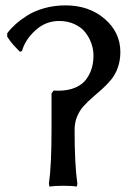

<svg xmlns="http://www.w3.org/2000/svg" viewBox="-20 -685 497 715"><path d="M171.9 -336.9 180.2 -348.1Q186 -347.2 196.8 -347.2Q233.9 -347.2 260.7 -358.9Q287.6 -370.6 301.8 -390.6Q315.9 -410.6 322 -432.1Q328.1 -453.6 328.1 -478Q328.1 -501 320.3 -523.2Q312.5 -545.4 297.6 -564.5Q282.7 -583.5 257.3 -595.2Q231.9 -606.9 200.2 -606.9Q149.4 -606.9 111.1 -571.3Q72.8 -535.6 62 -495.1L54.2 -492.2Q53.7 -492.7 36.6 -510.5Q19.5 -528.3 6.8 -548.8V-561Q19.5 -578.1 37.6 -594.5Q55.7 -610.8 82.3 -627.7Q108.9 -644.5 146 -654.8Q183.1 -665 224.1 -665Q311.5 -665 369.9 -614.7Q428.2 -564.5 428.2 -491.2Q428.2 -460 418.9 -433.8Q409.7 -407.7 394.5 -389.2Q379.4 -370.6 361.1 -354.2Q342.8 -337.9 324.7 -322.3Q306.6 -306.6 291.5 -290Q276.4 -273.4 267.1 -251Q257.8 -228.5 257.8 -202.1Q257.8 -71.3 268.1 -1L266.1 9.8Q248 6.8 214.8 6.8Q182.6 6.8 164.1 9.8L162.1 -1Q171.9 -68.8 171.9 -200.2Z"/></svg>

Font: Linear Smooth Low Contrast
Style: Regular
Weight: 500
Designer: Philipp H. Poll, Flanker
Foundry: Philipp H. Poll, reworked by Flanker
Version: Version 1.010 | FøM Fix